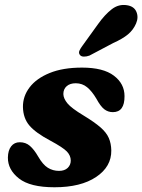

<svg xmlns="http://www.w3.org/2000/svg" viewBox="-20 -758 586 791"><path d="M223 -54Q246 -54 258.8 -66.2Q271.5 -78.5 271.5 -96.5Q271.5 -117 255.5 -133.8Q239.5 -150.5 187.5 -178.5Q127 -210.5 101.2 -240.8Q75.5 -271 74.5 -317Q74 -361.5 102 -398.2Q130 -435 184.5 -457.2Q239 -479.5 318 -479.5Q405.5 -479.5 449.2 -446.2Q493 -413 493 -362Q493.5 -296 445 -296Q425 -296 409.5 -308Q394 -320 377 -351.5Q359 -382 339 -398.5Q319 -415 292 -415Q268.5 -415 254.8 -403Q241 -391 241 -370.5Q241.5 -352 258 -332Q274.5 -312 324.5 -282Q369 -255 393.8 -233.5Q418.5 -212 428.2 -189.5Q438 -167 438.5 -138.5Q439.5 -71.5 376.2 -29Q313 13.5 204.5 13.5Q104 13.5 58 -22.8Q12 -59 12.5 -109Q13 -138.5 26 -155.2Q39 -172 61.5 -172Q86 -172 103.2 -157Q120.5 -142 137 -113.5Q156.5 -79.5 177.2 -66.8Q198 -54 223 -54ZM384.5 -659.5Q412 -698 440.5 -720Q469 -742 503 -736.5Q532.5 -732 542 -709.2Q551.5 -686.5 540.5 -661Q529 -634.5 507 -616.2Q485 -598 446 -580.5L348.5 -529Q336.5 -524.5 325.2 -524.8Q314 -525 309 -532Q303 -540 307.5 -549.8Q312 -559.5 320 -570Z"/></svg>

Font: Fraunces 9pt Soft
Style: Bold Italic
Weight: 700
Italic angle: -16°
Version: Version 1.000;[b76b70a41]